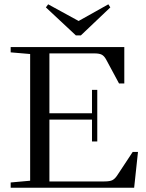

<svg xmlns="http://www.w3.org/2000/svg" viewBox="-20 -885 686 905"><path d="M337.4 -718.3 196.3 -850.1 207 -864.7 350.6 -786.1 490.7 -864.7 500 -850.1 361.3 -718.3ZM30.3 0V-24.9L122.1 -33.2V-630.4L30.3 -638.2V-663.1H565.9V-491.7H541L480 -605Q471.2 -621.1 459.7 -627.2Q448.2 -633.3 424.8 -633.3H212.9V-351.1H413.6V-461.4H438.5V-218.3H413.6V-321.3H212.9V-29.8H471.7Q498 -29.8 509.8 -35.9Q521.5 -42 531.7 -57.1L605.5 -168.9H630.4L612.3 0Z"/></svg>

Font: Elstob
Style: Regular
Weight: 400
Designer: Peter S. Baker
Version: Version 1.015